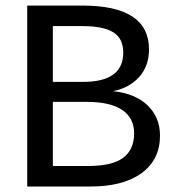

<svg xmlns="http://www.w3.org/2000/svg" viewBox="-20 -679 640 699"><path d="M562.5 -185.5Q562.5 -97.7 495.6 -48.8Q428.7 0 309.6 0H79.1V-658.7H280.3Q522.5 -658.7 522.5 -499Q522.5 -439.5 487.3 -399.4Q452.1 -359.4 391.6 -347.2Q473.1 -338.4 517.8 -294.9Q562.5 -251.5 562.5 -185.5ZM428.7 -487.3Q428.7 -539.6 391.8 -561.8Q355 -584 281.2 -584H172.4V-380.9H282.2Q428.7 -380.9 428.7 -487.3ZM468.3 -193.8Q468.3 -249.5 424.8 -278.8Q381.3 -308.1 295.4 -308.1H172.4V-74.7H302.2Q387.7 -74.7 428 -104.2Q468.3 -133.8 468.3 -193.8Z"/></svg>

Font: Cousine
Style: Regular
Weight: 400
Monospace: yes
Designer: Steve Matteson
Foundry: Ascender Corporation
Version: Version 1.20